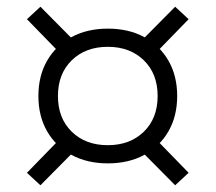

<svg xmlns="http://www.w3.org/2000/svg" viewBox="-20 -593 640 570"><path d="M300 -108Q239 -108 192.5 -133Q146 -158 120 -203Q94 -248 94 -308Q94 -368 120 -413Q146 -458 192.5 -483Q239 -508 300 -508Q362 -508 408 -483Q454 -458 480 -413Q506 -368 506 -308Q506 -248 480 -203Q454 -158 408 -133Q362 -108 300 -108ZM100 -43 60 -80 170 -193 212 -156ZM500 -43 388 -156 430 -193 540 -80ZM300 -162Q366 -162 407 -202Q448 -242 448 -308Q448 -374 407 -414Q366 -454 300 -454Q234 -454 193 -414Q152 -374 152 -308Q152 -242 193 -202Q234 -162 300 -162ZM170 -423 60 -536 100 -573 212 -460ZM430 -423 388 -460 500 -573 540 -536Z"/></svg>

Font: Victor Mono Thin ExtraLight
Style: Regular
Weight: 250
Monospace: yes
Version: Version 1.561;gftools[0.9.30]